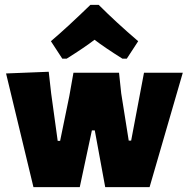

<svg xmlns="http://www.w3.org/2000/svg" viewBox="-20 -772 774 792"><path d="M5 -469 118 0H309L359 -234H371L414 0H597L734 -472H574L521 -192H511L480 -387L471 -472H283L266 -376L228 -191H218L191 -387L181 -476ZM190 -602 237 -530H255C306 -562 344 -588 370 -608C396 -588 434 -562 485 -530H503L550 -602C488 -655 434 -705 387 -752H353C290 -691 236 -641 190 -602Z"/></svg>

Font: Luna Sans Black
Style: Regular
Weight: 900
Designer: Juan Pablo del Peral
Foundry: Huerta Tipografica
Version: Version 2.001; ttfautohint (v1.5)